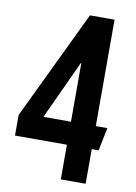

<svg xmlns="http://www.w3.org/2000/svg" viewBox="-81 -754 573 807"><g transform="rotate(10 205.5 -350.0)"><path d="M341.8 -246.1H391.1L371.1 -147.9H341.8V0H235.8V-147.9H14.2V-235.8L236.8 -700.2H341.8ZM233.9 -496.1 118.2 -246.1H235.8V-496.1Z"/></g></svg>

Font: BaseOne
Style: Regular
Weight: 400
Designer: Domenico Catapano
Foundry: Design by Basse
Version: Version 1.000;PS 001.001;hotconv 1.0.56